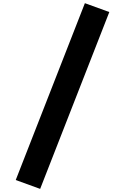

<svg xmlns="http://www.w3.org/2000/svg" viewBox="-20 -1065 711 1213"><path d="M233.7 128.3 79.4 72.3 516.3 -1044.9 670.6 -988.9Z"/></svg>

Font: TypoPRO Monoid
Style: Bold
Weight: 700
Width: 4
Monospace: yes
Designer: Andreas Larsen (@larsenwork)
Version: Version 0.61